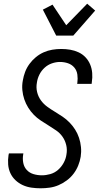

<svg xmlns="http://www.w3.org/2000/svg" viewBox="-20 -1007 540 1035"><path d="M199 8Q174 8 149.5 4.5Q125 1 103 -9Q81 -19 63.5 -35.5Q46 -52 36 -73.5Q26 -95 24 -120Q22 -145 26 -171L28 -180H106L105 -174Q101 -151 105.5 -128.5Q110 -106 124.5 -90.5Q139 -75 160.5 -68.5Q182 -62 206 -62Q228 -62 251 -68.5Q274 -75 292.5 -91Q311 -107 323 -129Q335 -151 338 -173Q343 -200 337 -225Q331 -250 317 -270Q303 -290 282.5 -304Q262 -318 241 -331Q220 -344 199.5 -357.5Q179 -371 162 -388.5Q145 -406 132 -427Q119 -448 111 -471.5Q103 -495 100.5 -521Q98 -547 103 -573Q107 -597 115.5 -619.5Q124 -642 139 -662.5Q154 -683 173.5 -699Q193 -715 215.5 -725Q238 -735 262 -739Q286 -743 310 -743Q335 -743 358.5 -739Q382 -735 403.5 -725Q425 -715 441 -698Q457 -681 466 -659.5Q475 -638 477 -613.5Q479 -589 475 -564L474 -555H396L397 -561Q400 -583 397 -605Q394 -627 380.5 -643Q367 -659 346.5 -666Q326 -673 303 -673Q282 -673 260 -665.5Q238 -658 220.5 -642Q203 -626 192.5 -605Q182 -584 179 -562Q174 -536 180 -511Q186 -486 200.5 -466Q215 -446 235 -431.5Q255 -417 276 -404.5Q297 -392 317.5 -378Q338 -364 355 -346.5Q372 -329 385 -308.5Q398 -288 406 -264Q414 -240 416.5 -214Q419 -188 415 -162Q411 -138 401.5 -114.5Q392 -91 376.5 -70.5Q361 -50 340 -34.5Q319 -19 296 -9Q273 1 248 4.5Q223 8 199 8ZM283 -815 211 -955 263 -982 337 -871 450 -987 493 -950 375 -815Z"/></svg>

Font: Iosevka Term Curly Oblique
Style: Regular
Weight: 400
Italic angle: -9°
Designer: Belleve Invis
Foundry: Belleve Invis
Version: Version 32.3.0